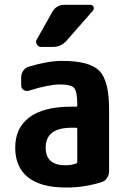

<svg xmlns="http://www.w3.org/2000/svg" viewBox="-20 -790 540 819"><path d="M309.6 -99.6V-240.2Q309.6 -245.1 304.7 -245.1H285.2Q174.8 -245.1 174.8 -160.2Q174.8 -85 259.8 -85Q284.2 -85 305.7 -92.8Q309.6 -93.8 309.6 -99.6ZM245.1 -530.3Q362.3 -530.3 403.8 -487.8Q445.3 -445.3 445.3 -325.2V-59.6Q445.3 -43.9 436 -30.3Q426.8 -16.6 412.1 -12.7Q336.9 10.7 259.8 9.8Q154.3 9.8 99.6 -33.7Q44.9 -77.1 44.9 -160.2Q44.9 -244.1 105.5 -289.6Q166 -335 285.2 -335H304.7Q309.6 -335 309.6 -339.8V-344.7Q309.6 -396.5 297.4 -413.1Q285.2 -429.7 235.4 -429.7Q187.5 -429.7 103.5 -403.3Q90.8 -399.4 80.6 -406.2Q70.3 -413.1 70.3 -425.8V-460Q70.3 -475.6 79.6 -488.8Q88.9 -502 103.5 -505.9Q185.5 -530.3 245.1 -530.3ZM254.9 -769.5H365.2Q375 -769.5 378.9 -760.7Q382.8 -752 376 -744.1L263.7 -616.2Q240.2 -589.8 205.1 -589.8H155.3Q143.6 -589.8 137.2 -600.6Q130.9 -611.3 136.7 -621.1L203.1 -739.3Q220.7 -769.5 254.9 -769.5Z"/></svg>

Font: Rounded-L Mgen+ 1mn bold
Style: Bold
Weight: 700
Designer: [Source Han Sans]
Ryoko NISHIZUKA  (kana & ideographs); Paul D. Hunt (Latin, Greek & Cyrillic); Wenlong ZHANG  (bopomofo
Version: Version 1.059.20150602